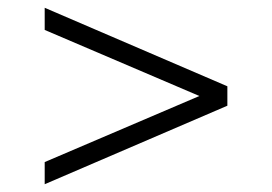

<svg xmlns="http://www.w3.org/2000/svg" viewBox="-20 -590 700 494"><path d="M565 -318 95 -116V-173L493 -343L95 -513V-570L565 -368Z"/></svg>

Font: Transpass ExtraLight
Style: Regular
Weight: 200
Designer: Delve Withrington
Foundry: Delve Fonts
Version: Version 1.001;December 18, 2019;FontCreator 12.0.0.2547 64-b